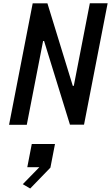

<svg xmlns="http://www.w3.org/2000/svg" viewBox="-20 -750 667 1154"><path d="M34.5 0H141L239 -503.5H245L400.5 -0.5H485L627 -730.5H520L423.5 -234H417.5L265 -730H176.5ZM117 357 161.5 383 283 257.5 310.5 115.5H171L144 255H216.5Z"/></svg>

Font: Monaspace Krypton Medium
Style: Italic
Weight: 500
Italic angle: -11°
Designer: Riley Cran & the Lettermatic Team
Foundry: Lettermatic
Version: Version 1.101 (Monaspace Krypton)